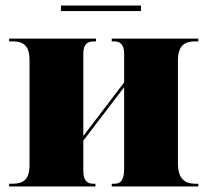

<svg xmlns="http://www.w3.org/2000/svg" viewBox="-20 -676 752 696"><path d="M201 -636H491V-656H201ZM13 0H326V-10H318C294 -10 282 -23 282 -59V-166L430 -360V-64C430 -28 420 -10 396 -10H385V0H699V-10H688C650 -10 625 -28 625 -84V-456C625 -512 650 -526 688 -526H699V-536H385V-526H395C419 -526 430 -509 430 -483V-377L282 -183V-482C282 -515 296 -526 320 -526H328V-536H13V-526H24C62 -526 87 -514 87 -458V-78C87 -22 62 -10 24 -10H13Z"/></svg>

Font: Noto Serif Display Black
Style: Regular
Weight: 900
Designer: Monotype Design Team
Foundry: Monotype Imaging Inc.
Version: Version 2.009